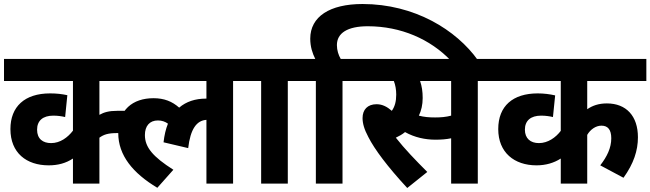

<svg xmlns="http://www.w3.org/2000/svg" viewBox="-20 -916 3245 958"><path d="M605 -512V-622H0V-512H344V-264C318 -230 280 -202 235 -202C194 -202 165 -223 165 -269C165 -314 194 -339 246 -339C268 -339 288 -336 305 -332L316 -441C289 -447 261 -450 230 -450C103 -450 32 -384 32 -272C32 -153 112 -91 223 -91C270 -91 309 -102 344 -125V0H476V-229C498 -245 520 -252 564 -252H629V-363H564C524 -363 499 -356 476 -343V-512Z M538 -512H1010V-424H1008C954 -424 909 -409 874 -379C839 -410 799 -426 746 -426C642 -426 570 -368 570 -252C570 -141 643 -52 765 21L845 -69C743 -134 703 -181 703 -242C703 -287 726 -315 768 -315C788 -315 804 -309 818 -299C807 -272 800 -241 796 -206L919 -177C930 -272 961 -315 1010 -318V0H1143V-512H1226V-622H538Z M1416 -512H1500V-622H1213V-512H1283V0H1416Z M1689 -512H1773V-622H1680C1669 -641 1661 -665 1661 -691C1661 -751 1714 -785 1815 -785C1981 -785 2127 -720 2228 -615H2365C2257 -767 2048 -896 1789 -896C1625 -896 1528 -833 1528 -723C1528 -683 1539 -650 1553 -622H1486V-512H1556V0H1689Z M2012 22 2112 -58C2054 -116 1999 -173 1955 -229C1972 -237 1988 -246 2001 -257C2049 -230 2102 -219 2153 -219C2181 -219 2207 -221 2231 -226V0H2364V-512H2448V-622H1759V-512H1945C1953 -492 1957 -468 1957 -444C1957 -410 1950 -384 1935 -363C1912 -383 1888 -396 1859 -396C1814 -396 1789 -369 1789 -327C1789 -301 1797 -271 1818 -232C1849 -171 1913 -85 2012 22ZM2151 -330C2121 -330 2096 -332 2070 -339C2082 -364 2089 -393 2089 -427C2089 -459 2085 -486 2076 -512H2231V-339C2205 -332 2179 -330 2151 -330Z M3205 -512V-622H2434V-512H2778V-263C2753 -230 2714 -202 2669 -202C2627 -202 2599 -225 2599 -269C2599 -314 2628 -339 2680 -339C2702 -339 2722 -336 2739 -332L2750 -440C2724 -446 2694 -450 2663 -450C2539 -450 2466 -387 2466 -272C2466 -155 2546 -91 2657 -91C2703 -91 2744 -103 2778 -125V0H2910V-243C2925 -269 2952 -289 2981 -289C3013 -289 3030 -269 3030 -226C3030 -178 3009 -135 2975 -91L3091 -29C3142 -100 3163 -165 3163 -231C3163 -337 3105 -400 3008 -400C2967 -400 2936 -389 2910 -371V-512Z"/></svg>

Font: Noto Sans Devanagari SemiCondensed
Style: Bold
Weight: 700
Width: 4
Designer: Jelle Bosma - Monotype Design Team
Foundry: Monotype Imaging Inc.
Version: Version 2.004